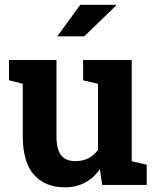

<svg xmlns="http://www.w3.org/2000/svg" viewBox="-20 -782 663 812"><path d="M254.9 10.3Q171.4 10.3 123.8 -42.7Q76.2 -95.7 76.2 -207.5V-427.7L18.1 -442.4V-528.3H76.2H218.8V-206.5Q218.8 -149.9 238.5 -125.2Q258.3 -100.6 298.3 -100.6Q330.1 -100.6 354.5 -113Q378.9 -125.5 394.5 -148.4V-427.7L331.5 -442.4V-528.3H394.5H537.1V-100.1L600.6 -85.4V0H412.1L402.3 -66.9Q377.4 -29.8 339.8 -9.8Q302.2 10.3 254.9 10.3ZM222.2 -628.4 319.3 -761.7H470.2L471.2 -758.8L336.4 -628.4H226.1Z"/></svg>

Font: Robotiche
Style: Bold
Weight: 700
Designer: Google
Version: Version 2.001